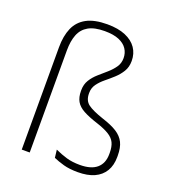

<svg xmlns="http://www.w3.org/2000/svg" viewBox="-126 -775 801 882"><g transform="rotate(20 274.0 -333.5)"><path d="M76 -500.5Q76 -555.5 93 -594.8Q110 -634 148.2 -654.8Q186.5 -675.5 249.5 -675.5Q302.5 -675.5 338.5 -660.2Q374.5 -645 393 -618Q411.5 -591 411.5 -555Q411.5 -525 398 -503Q384.5 -481 364.8 -463Q345 -445 325 -428.8Q305 -412.5 291.5 -393.8Q278 -375 278 -351V-348Q278 -313.5 300.5 -296.5Q323 -279.5 378 -261Q422 -247 448.8 -230Q475.5 -213 487.8 -188.2Q500 -163.5 500 -125V-118Q500 -77 482.8 -48.5Q465.5 -20 433 -5.2Q400.5 9.5 353 9.5Q312 9.5 283.2 1.5Q254.5 -6.5 232 -16.5L227.5 -55Q257 -41.5 285.2 -33.2Q313.5 -25 350.5 -25Q405.5 -25 433.2 -49Q461 -73 461 -118V-124.5Q461 -154 451.8 -173.2Q442.5 -192.5 420 -206.2Q397.5 -220 359 -232.5Q315.5 -246.5 289 -261Q262.5 -275.5 251 -295.8Q239.5 -316 239.5 -346.5V-349.5Q239.5 -378.5 252.8 -400Q266 -421.5 286 -439Q306 -456.5 325.5 -473.5Q345 -490.5 358.5 -509.8Q372 -529 372 -554.5Q372 -579.5 359 -599.2Q346 -619 319 -630.5Q292 -642 249 -642Q198.5 -642 169.2 -625.2Q140 -608.5 127.5 -576.5Q115 -544.5 115 -499V0H76Z"/></g></svg>

Font: Anek Bangla Medium ExtraLight
Style: Regular
Weight: 250
Version: Version 1.003